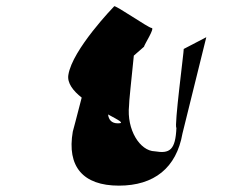

<svg xmlns="http://www.w3.org/2000/svg" viewBox="-20 -878 746 604"><path d="M195 -642C191 -617 210 -592 237 -571C222 -512 209 -464 209 -464C190 -354 241 -294 354 -294C465 -294 535 -350 554 -458L629 -761L558 -724C559 -719 527 -476 535 -476C532 -406 514 -394 467 -402C420 -403 378 -470 386 -546C385 -550 394 -634 401 -703L433 -731C434 -738 468 -790 457 -790C447 -790 340 -865 339 -858C339 -858 207 -722 195 -642ZM320 -518C353 -500 374 -490 351 -490C331 -490 322 -501 320 -518Z"/></svg>

Font: Ampere
Style: SCIta
Weight: 400
Version: Version 1